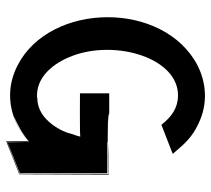

<svg xmlns="http://www.w3.org/2000/svg" viewBox="-51 -601 679 617"><g transform="rotate(90 288.5 -292.5)"><path d="M437 -302 540 -301 539 -16 520 -9C525 -10 523 -10 515 -7L435 25C469 11 493 2 508 -4C494 2 470 11 436 24L437 -38V23L537 -17V-298H437C437 -299 437 -299 436 -299L362 -300C357 -300 369 -301 374 -301C345 -301 343 -302 355 -303H342L348 -304H280V-210C281 -210 408 -209 419 -211C419 -206 409 -181 408 -175C406 -163 370 -73 296 -73L292 -72C227 -69 182 -125 159 -187C107 -327 167 -528 289 -525C329 -524 356 -503 380 -473C381 -472 381 -471 382 -472C485 -512 475 -508 474 -509C461 -522 441 -552 406 -575C392 -584 378 -591 363 -597C304 -621 234 -616 173 -578C-25 -454 -7 -87 211 0C289 31 372 11 434 -44V27L540 -15L542 -302C466 -303 488 -303 437 -302ZM353 3 357 1C376 -8 407 -22 436 -47V-46C411 -24 385 -8 353 3ZM520 -9C518 -8 514 -6 508 -4L515 -7Z"/></g></svg>

Font: HIVNotRetro
Style: Regular
Weight: 400
Designer: Feorag
Foundry: Feorag
Version: Version 1.000;PS 001.000;hotconv 1.0.88;makeotf.lib2.5.64775